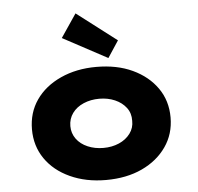

<svg xmlns="http://www.w3.org/2000/svg" viewBox="-56 -870 964 937"><g transform="rotate(-5 426.0 -401.5)"><path d="M426 10Q328 10 250.5 -25.5Q173 -61 130 -123.5Q87 -186 87 -267Q87 -349 130 -411Q173 -473 250.5 -508.5Q328 -544 426 -544Q527 -544 603 -508.5Q679 -473 722.5 -411Q766 -349 766 -267Q766 -186 722.5 -123.5Q679 -61 603 -25.5Q527 10 426 10ZM427 -147Q469 -147 503.5 -162Q538 -177 558.5 -204.5Q579 -232 578 -267Q579 -304 558.5 -331Q538 -358 503.5 -373Q469 -388 427 -388Q385 -388 350 -373Q315 -358 295 -330.5Q275 -303 275 -267Q275 -232 295 -204.5Q315 -177 350 -162Q385 -147 427 -147ZM489 -582 271 -699 348 -813 543 -664Z"/></g></svg>

Font: Lexend Giga ExtraBold
Style: Regular
Weight: 800
Designer: Bonnie Shaver-Troup, Thomas Jockin
Foundry: Lexend
Version: Version 1.007